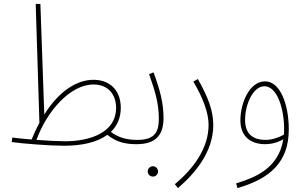

<svg xmlns="http://www.w3.org/2000/svg" viewBox="-20 -734 1565 984"><path d="M308 13C398 13 477 -4 530 -43C573 -9 615 5 680 5C695 5 700 1 700 -6C700 -11 698 -17 684 -17C624 -17 585 -31 548 -58C580 -88 599 -129 599 -182C599 -266 548 -325 459 -325C369 -325 278 -261 207 -147L187 -714H163L182 -105C168 -78 154 -49 142 -19C103 -22 67 -26 43 -29L40 -6C93 2 238 13 308 13ZM459 -301C534 -301 575 -250 575 -181C575 -59 450 -10 312 -10C280 -10 223 -13 167 -17C219 -162 339 -301 459 -301Z M680 5C790 5 818 -54 818 -130C818 -208 799 -276 767 -363L744 -354C777 -262 794 -201 794 -126C794 -64 779 -17 684 -17ZM764 171C778 171 790 159 790 145C790 130 778 118 764 118C749 118 737 130 737 145C737 159 749 171 764 171Z M892 230C978 156 1073 46 1073 -93C1073 -166 1048 -233 994 -329L971 -316C1022 -229 1049 -154 1049 -94C1049 26 971 131 876 210Z M1197 230C1366 181 1460 96 1460 -71C1460 -201 1415 -317 1339 -317C1257 -317 1212 -204 1212 -117C1212 -15 1291 5 1336 5C1375 5 1405 -5 1432 -20C1407 133 1282 177 1190 206ZM1236 -119C1236 -203 1279 -292 1335 -292C1401 -292 1436 -176 1436 -75C1436 -64 1436 -54 1435 -44C1411 -30 1375 -17 1340 -17C1288 -17 1236 -38 1236 -119Z"/></svg>

Font: Noto Sans Arabic UI XCn Th
Style: Regular
Weight: 100
Width: 2
Designer: Monotype Design Team, Nadine Chahine and Nizar Qandah
Foundry: Monotype Imaging Inc.
Version: Version 2.010